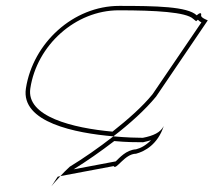

<svg xmlns="http://www.w3.org/2000/svg" viewBox="-20 -574 726 652"><path d="M68 -274C50 -158 237 -122 365 -111C421 -154 473 -201 510 -246L685 -504C692 -504 661 -512 663 -522C665 -533 657 -530 648 -522C617 -552 509 -554 385 -554C229 -554 92 -428 68 -274ZM83 -274C105 -420 236 -539 383 -539C508 -539 612 -533 636 -510L646 -502L652 -507C658 -501 660 -500 664 -498L498 -254C464 -212 414 -168 362 -127C228 -139 68 -178 83 -274ZM176 26C144 76 149 62 185 24ZM185 24 366 -10C374 6 403 -52 442 -52C472 -60 516 -84 536 -146C525 -124 501 -113 465 -106C446 -106 408 -107 365 -111C315 -72 263 -36 217 -8C204 4 193 15 185 24ZM230 1C275 -27 321 -59 368 -95C409 -91 444 -91 463 -91H466C475 -93 487 -96 493 -98C475 -80 458 -71 442 -67C408 -65 385 -37 373 -26Z"/></svg>

Font: Ampere
Style: OuLnIta
Weight: 400
Version: Version 1